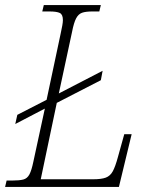

<svg xmlns="http://www.w3.org/2000/svg" viewBox="-37 -734 604 754"><path d="M-17 0 -11 -25H11Q39 -25 54.5 -29Q70 -33 78.5 -49Q87 -65 94 -99L139 -307H138L23 -247L31 -283L146 -342L201 -601Q205 -619 207.5 -633Q210 -647 210 -655Q210 -677 198 -683Q186 -689 157 -689H129L135 -714H359L353 -689H326Q300 -689 285.5 -684Q271 -679 262 -662Q253 -645 246 -609L194 -367L366 -456L359 -419L186 -330L123 -30H329Q361 -30 378.5 -36.5Q396 -43 406 -61.5Q416 -80 426 -117L451 -207H480L430 0Z"/></svg>

Font: Noto Serif SemiCondensed ExtraLight
Style: Italic
Weight: 200
Width: 4
Italic angle: -12°
Designer: Monotype Design Team
Foundry: Monotype Imaging Inc.
Version: Version 2.013